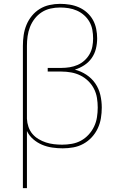

<svg xmlns="http://www.w3.org/2000/svg" viewBox="-20 -763 640 998"><path d="M99 215V-525Q99 -553 103 -580.5Q107 -608 117.5 -633.5Q128 -659 145.5 -680.5Q163 -702 186.5 -716.5Q210 -731 237.5 -737Q265 -743 292 -743Q317 -743 342 -739Q367 -735 390 -725Q413 -715 432 -698Q451 -681 463 -659.5Q475 -638 480 -613Q485 -588 485 -564Q485 -536 478.5 -509.5Q472 -483 456.5 -461Q441 -439 418 -424Q395 -409 369 -401Q401 -393 429 -374.5Q457 -356 475.5 -329Q494 -302 501.5 -269.5Q509 -237 509 -204Q509 -176 504.5 -148.5Q500 -121 488 -95.5Q476 -70 457 -49.5Q438 -29 413.5 -15.5Q389 -2 361.5 3Q334 8 306 8Q279 8 251.5 4Q224 0 199 -10.5Q174 -21 153 -39Q132 -57 120 -82V215ZM303 -11Q328 -11 353.5 -15.5Q379 -20 401 -32Q423 -44 440.5 -63Q458 -82 469 -105Q480 -128 484 -153.5Q488 -179 488 -204Q488 -229 484 -254Q480 -279 468.5 -301.5Q457 -324 438.5 -342Q420 -360 397.5 -371Q375 -382 350 -386.5Q325 -391 300 -391H228V-410H300Q321 -410 342.5 -413.5Q364 -417 383.5 -425.5Q403 -434 419 -448.5Q435 -463 445.5 -481.5Q456 -500 460 -521Q464 -542 464 -563Q464 -586 460 -608Q456 -630 445 -649.5Q434 -669 417 -684Q400 -699 379.5 -708Q359 -717 337 -720.5Q315 -724 292 -724Q267 -724 242.5 -718.5Q218 -713 197 -699.5Q176 -686 160.5 -666Q145 -646 136 -623Q127 -600 123.5 -575Q120 -550 120 -525V-146Q121 -124 128 -103.5Q135 -83 148.5 -67Q162 -51 180.5 -40Q199 -29 219 -22.5Q239 -16 260.5 -13.5Q282 -11 303 -11Z"/></svg>

Font: Iosevka Aile Thin
Style: Regular
Weight: 100
Designer: Belleve Invis
Foundry: Belleve Invis
Version: Version 31.1.0; ttfautohint (v1.8.4)